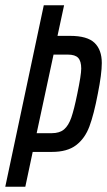

<svg xmlns="http://www.w3.org/2000/svg" viewBox="-22 -708 406 728"><path d="M144 -688H221L196 -572H244Q309 -572 336.5 -545.5Q364 -519 364 -469Q364 -428 349 -353Q334 -274 317 -228.5Q300 -183 266.5 -157.5Q233 -132 175 -132H102L74 0H-2ZM271 -352Q286 -424 286 -448Q286 -476 274.5 -488.5Q263 -501 235 -501H181L117 -203H174Q204 -203 221 -217.5Q238 -232 248.5 -262.5Q259 -293 271 -352Z"/></svg>

Font: Saira Ultra Condensed Medium
Style: Italic
Weight: 500
Width: 1
Italic angle: -12°
Designer: Hector Gatti with collaboration of the Omnibus-Type team
Foundry: Omnibus-Type
Version: Version 1.001; ttfautohint (v1.8)